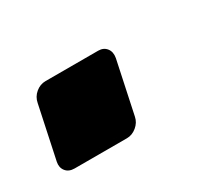

<svg xmlns="http://www.w3.org/2000/svg" viewBox="-47 -232 358 315"><g transform="rotate(-30 132.5 -74.0)"><path d="M24 0Q13 0 7.5 -7Q2 -14 4 -24L25 -123Q27 -134 35.5 -141Q44 -148 54 -148H154Q164 -148 169.5 -141Q175 -134 173 -123L152 -24Q150 -14 141.5 -7Q133 0 123 0Z"/></g></svg>

Font: Rubik Medium
Style: Italic
Weight: 500
Italic angle: -12°
Designer: Hubert and Fischer
Foundry: Hubert and Fischer
Version: Version 2.300;gftools[0.9.30]